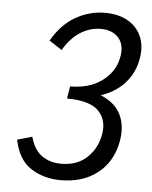

<svg xmlns="http://www.w3.org/2000/svg" viewBox="-50 -710 602 762"><g transform="rotate(5 251.0 -329.5)"><path d="M366 -176Q381 -238 346 -277Q311 -316 217 -316L225 -365Q301 -365 350.5 -401Q400 -437 412 -492Q424 -543 399.5 -573Q375 -603 326 -603Q283 -603 244.5 -578Q206 -553 179 -506L128 -539Q166 -605 221 -636.5Q276 -668 338 -668Q394 -668 432 -645Q470 -622 485.5 -581Q501 -540 488 -485Q477 -438 445 -401.5Q413 -365 360.5 -344.5Q308 -324 235 -324L239 -358Q318 -358 367 -332.5Q416 -307 434 -261Q452 -215 438 -153Q421 -78 363.5 -34.5Q306 9 220 9Q152 9 101 -24Q50 -57 34 -136L93 -153Q107 -101 139.5 -78.5Q172 -56 216 -56Q277 -56 315.5 -90Q354 -124 366 -176Z"/></g></svg>

Font: Ysabeau Infant Medium
Style: Italic
Weight: 500
Italic angle: -12°
Designer: Christian Thalmann (Catharsis Fonts)
Version: Version 2.001;gftools[0.9.30]; featfreeze: ss01,ss02,lnum